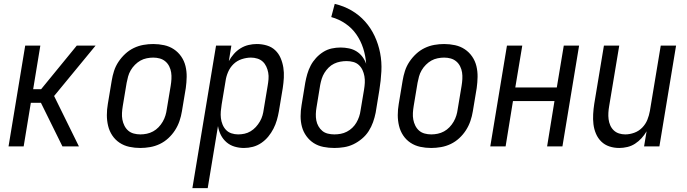

<svg xmlns="http://www.w3.org/2000/svg" viewBox="-20 -755 3540 990"><path d="M24 0 110 -520H188L151 -295H192L376 -520H473L259 -260L387 0H302L191 -225H139L102 0Z M703 8Q674 8 646.5 2Q619 -4 596.5 -19Q574 -34 559 -56.5Q544 -79 537.5 -106Q531 -133 531 -161.5Q531 -190 536 -219L556 -339Q560 -364 568 -389Q576 -414 591 -436.5Q606 -459 626 -477.5Q646 -496 670 -507.5Q694 -519 719.5 -523.5Q745 -528 770 -528Q799 -528 826.5 -522Q854 -516 876.5 -501Q899 -486 914.5 -463.5Q930 -441 936.5 -414Q943 -387 942.5 -358.5Q942 -330 938 -301L918 -181Q914 -156 905.5 -131Q897 -106 882.5 -83.5Q868 -61 848 -42.5Q828 -24 804 -12.5Q780 -1 754 3.5Q728 8 703 8ZM704 -62Q720 -62 737 -65.5Q754 -69 769.5 -77.5Q785 -86 797.5 -99Q810 -112 819 -127.5Q828 -143 833 -159.5Q838 -176 840 -192L860 -312Q863 -330 864 -347.5Q865 -365 862.5 -381.5Q860 -398 852.5 -413Q845 -428 832.5 -438.5Q820 -449 804 -453.5Q788 -458 770 -458Q754 -458 736.5 -454.5Q719 -451 704 -442.5Q689 -434 676 -421Q663 -408 654 -392.5Q645 -377 640.5 -360.5Q636 -344 633 -328L613 -208Q610 -190 609 -172.5Q608 -155 611 -138.5Q614 -122 621.5 -107Q629 -92 641 -81.5Q653 -71 669.5 -66.5Q686 -62 704 -62Z M972 215 1094 -520H1173L1160 -440Q1171 -460 1186 -477Q1201 -494 1220.5 -506Q1240 -518 1261.5 -523Q1283 -528 1304 -528Q1331 -528 1356 -520.5Q1381 -513 1399 -496Q1417 -479 1427 -455.5Q1437 -432 1441 -406.5Q1445 -381 1443.5 -354Q1442 -327 1438 -301L1418 -181Q1414 -158 1407.5 -135.5Q1401 -113 1390 -91.5Q1379 -70 1363.5 -51Q1348 -32 1327.5 -18Q1307 -4 1284 2Q1261 8 1238 8Q1213 8 1189.5 1Q1166 -6 1148 -21.5Q1130 -37 1119 -58.5Q1108 -80 1104 -105L1051 215ZM1208 -62Q1224 -62 1240.5 -65.5Q1257 -69 1272 -78Q1287 -87 1299 -100Q1311 -113 1320 -128.5Q1329 -144 1333.5 -160Q1338 -176 1340 -192L1360 -312Q1363 -329 1364.5 -346.5Q1366 -364 1363 -380.5Q1360 -397 1353 -412Q1346 -427 1334.5 -437.5Q1323 -448 1307 -453Q1291 -458 1274 -458Q1251 -458 1226.5 -450Q1202 -442 1184 -424.5Q1166 -407 1156 -383.5Q1146 -360 1143 -337L1123 -217Q1120 -199 1118.5 -181Q1117 -163 1119 -146Q1121 -129 1127.5 -113Q1134 -97 1145.5 -85Q1157 -73 1173.5 -67.5Q1190 -62 1208 -62Z M1704 8Q1675 8 1647.5 2.5Q1620 -3 1598 -17Q1576 -31 1560 -53Q1544 -75 1537 -101Q1530 -127 1530 -155.5Q1530 -184 1535 -213L1554 -329Q1558 -351 1564.5 -373.5Q1571 -396 1582 -417Q1593 -438 1609.5 -456Q1626 -474 1646.5 -487Q1667 -500 1690 -505Q1713 -510 1736 -510Q1758 -510 1779.5 -505.5Q1801 -501 1818.5 -490Q1836 -479 1848.5 -462.5Q1861 -446 1868 -426Q1865 -468 1852.5 -506.5Q1840 -545 1817.5 -577.5Q1795 -610 1761.5 -633Q1728 -656 1688 -667L1706 -735Q1753 -724 1792.5 -701Q1832 -678 1862 -644.5Q1892 -611 1911.5 -569.5Q1931 -528 1940 -482Q1949 -436 1946.5 -387.5Q1944 -339 1936 -290L1917 -174Q1912 -149 1903.5 -125Q1895 -101 1881 -79Q1867 -57 1846 -39.5Q1825 -22 1802 -11Q1779 0 1753.5 4Q1728 8 1704 8ZM1704 -62Q1720 -62 1736.5 -65Q1753 -68 1768.5 -76Q1784 -84 1796.5 -96Q1809 -108 1817.5 -122.5Q1826 -137 1831.5 -153Q1837 -169 1839 -185L1857 -292Q1860 -310 1861 -327.5Q1862 -345 1859 -362Q1856 -379 1849 -394Q1842 -409 1830 -420Q1818 -431 1801.5 -435.5Q1785 -440 1767 -440Q1751 -440 1734.5 -437Q1718 -434 1702.5 -426.5Q1687 -419 1674.5 -406.5Q1662 -394 1653 -379.5Q1644 -365 1639 -349Q1634 -333 1631 -317L1612 -201Q1609 -184 1608.5 -167Q1608 -150 1611 -134Q1614 -118 1622 -104Q1630 -90 1642 -80Q1654 -70 1670.5 -66Q1687 -62 1704 -62Z M2203 8Q2174 8 2146.5 2Q2119 -4 2096.5 -19Q2074 -34 2059 -56.5Q2044 -79 2037.5 -106Q2031 -133 2031 -161.5Q2031 -190 2036 -219L2056 -339Q2060 -364 2068 -389Q2076 -414 2091 -436.5Q2106 -459 2126 -477.5Q2146 -496 2170 -507.5Q2194 -519 2219.5 -523.5Q2245 -528 2270 -528Q2299 -528 2326.5 -522Q2354 -516 2376.5 -501Q2399 -486 2414.5 -463.5Q2430 -441 2436.5 -414Q2443 -387 2442.5 -358.5Q2442 -330 2438 -301L2418 -181Q2414 -156 2405.5 -131Q2397 -106 2382.5 -83.5Q2368 -61 2348 -42.5Q2328 -24 2304 -12.5Q2280 -1 2254 3.5Q2228 8 2203 8ZM2204 -62Q2220 -62 2237 -65.5Q2254 -69 2269.5 -77.5Q2285 -86 2297.5 -99Q2310 -112 2319 -127.5Q2328 -143 2333 -159.5Q2338 -176 2340 -192L2360 -312Q2363 -330 2364 -347.5Q2365 -365 2362.5 -381.5Q2360 -398 2352.5 -413Q2345 -428 2332.5 -438.5Q2320 -449 2304 -453.5Q2288 -458 2270 -458Q2254 -458 2236.5 -454.5Q2219 -451 2204 -442.5Q2189 -434 2176 -421Q2163 -408 2154 -392.5Q2145 -377 2140.5 -360.5Q2136 -344 2133 -328L2113 -208Q2110 -190 2109 -172.5Q2108 -155 2111 -138.5Q2114 -122 2121.5 -107Q2129 -92 2141 -81.5Q2153 -71 2169.5 -66.5Q2186 -62 2204 -62Z M2508 0 2594 -520H2673L2637 -304H2851L2887 -520H2966L2880 0H2801L2839 -234H2625L2587 0Z M3173 8Q3146 8 3122 0Q3098 -8 3080.5 -25Q3063 -42 3053 -65.5Q3043 -89 3040 -114.5Q3037 -140 3038.5 -166.5Q3040 -193 3044 -219L3094 -520H3173L3121 -208Q3118 -191 3117 -174Q3116 -157 3118 -140.5Q3120 -124 3126.5 -109Q3133 -94 3144.5 -83Q3156 -72 3171.5 -67Q3187 -62 3204 -62Q3227 -62 3250.5 -70.5Q3274 -79 3291.5 -97Q3309 -115 3318 -137.5Q3327 -160 3331 -183L3387 -520H3466L3380 0H3301L3314 -78Q3303 -59 3288 -42.5Q3273 -26 3254.5 -14Q3236 -2 3214.5 3Q3193 8 3173 8Z"/></svg>

Font: Iosevka Custom
Style: Italic
Weight: 400
Italic angle: -9°
Monospace: yes
Designer: Belleve Invis
Foundry: Belleve Invis
Version: Version 30.3.3; ttfautohint (v1.8.3)